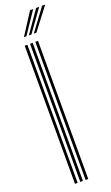

<svg xmlns="http://www.w3.org/2000/svg" viewBox="-185 -1008 604 1045"><g transform="rotate(-20 117.0 -486.0)"><path d="M114.5 0V-800H130V0ZM53 0V-800H68.5V0ZM83.8 0V-800H99.2V0ZM64.8 -845 146.8 -972H164.8L79.2 -845ZM122.2 -845 216.2 -972H234.2L137.2 -845ZM93.5 -845 181.5 -972H199.5L108.2 -845Z"/></g></svg>

Font: Big Shoulders Inline Display Medium
Style: Regular
Weight: 500
Designer: Patric King
Foundry: XO Type Co
Version: Version 1.000